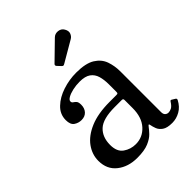

<svg xmlns="http://www.w3.org/2000/svg" viewBox="-213 -871 1001 1001"><g transform="rotate(-45 288.0 -370.0)"><path d="M57.5 -123C57.5 -81 72.2 -48.3 101.8 -25C131.2 -1.7 168.2 10 212.5 10C247.8 10 275.8 5.6 296.5 -3.2C317.2 -12.1 332.8 -22.2 343.5 -33.5C354.2 -44.8 362.2 -54.2 367.5 -61.5C372.2 -67.8 375.4 -71 377.2 -71C379.1 -71 380.5 -68 381.5 -62C382.8 -54 385.6 -44.3 389.8 -33C393.9 -21.7 402.1 -11.7 414.2 -3C426.4 5.7 445 10 470 10H470.5C490.8 10 510.3 4.8 529 -5.8C547.7 -16.2 562.8 -32.7 574.5 -55C576.8 -60.3 575.8 -64.3 571.5 -67L553.5 -78C549.2 -81.3 545.3 -80.2 542 -74.5C533.3 -60.8 525 -52 517 -48C509 -44 501.5 -42 494.5 -42C487.5 -42 481.4 -44.3 476.2 -49C471.1 -53.7 468.5 -61 468.5 -71V-372C468.5 -399 464.2 -424.6 455.8 -448.8C447.2 -472.9 430.9 -492.5 406.8 -507.5C382.6 -522.5 347.2 -530 300.5 -530C266.8 -530 233.7 -524.7 201 -514C168.3 -503.3 141.2 -487.8 119.8 -467.2C98.2 -446.8 87.5 -422 87.5 -393C87.5 -371 93.5 -355.8 105.5 -347.5C117.5 -339.2 131.2 -335 146.5 -335C163.5 -335 176.9 -340.4 186.8 -351.2C196.6 -362.1 201.5 -376 201.5 -393C201.5 -406 199.2 -415 194.5 -420C189.8 -425 185.2 -428.9 180.5 -431.8C175.8 -434.6 173.5 -439 173.5 -445C173.5 -451.7 178.7 -458 189 -464C199.3 -470 212.7 -474.8 229 -478.5C245.3 -482.2 262.5 -484 280.5 -484C307.2 -484 327.6 -478.9 341.8 -468.8C355.9 -458.6 365.6 -444.7 370.8 -427C375.9 -409.3 378.5 -389.3 378.5 -367V-312C378.5 -306 377.8 -302.3 376.2 -301C374.8 -299.7 371.2 -299 365.5 -299H316.5C259.2 -299 211.3 -290.8 173 -274.5C134.7 -258.2 105.8 -236.7 86.5 -210C67.2 -183.3 57.5 -154.3 57.5 -123ZM159.5 -138C159.5 -176.7 171.2 -206.8 194.5 -228.5C217.8 -250.2 258.5 -261 316.5 -261H368.5C375.2 -261 378.5 -257.7 378.5 -251V-191C378.5 -145.7 366.8 -110.2 343.5 -84.5C320.2 -58.8 291.5 -46 257.5 -46C232.5 -46 209.9 -53 189.8 -67C169.6 -81 159.5 -104.7 159.5 -138ZM271 -608.5C274.7 -604.5 277.8 -602.6 280.2 -602.8C282.8 -602.9 286.2 -604.3 290.5 -607L404.5 -673.5C413.2 -678.5 419.4 -686.1 423.2 -696.2C427.1 -706.4 425.3 -717.7 418 -730C411.3 -741.7 401 -748.2 387 -749.8C373 -751.2 361.3 -747.3 352 -738L254 -642.5C248.7 -637.5 248.7 -632.2 254 -626.5Z"/></g></svg>

Font: Besley*
Style: Regular
Weight: 400
Designer: Owen Earl
Foundry: indestructible type*
Version: Version 3.000; ttfautohint (v1.8.3)